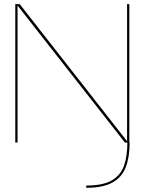

<svg xmlns="http://www.w3.org/2000/svg" viewBox="-20 -695 750 936"><path d="M400.5 220.5V209.5Q484.5 209.5 527.5 183Q570.5 156.5 585.8 109.2Q601 62 601 0H589L65.5 -668V0H54.5V-675H76L599.5 -6.5V-675H610.5V0H612Q612 71 593 120.2Q574 169.5 527.8 195Q481.5 220.5 400.5 220.5Z"/></svg>

Font: Anybody ExtraExpanded Thin
Style: Regular
Weight: 100
Width: 8
Designer: Tyler Finck
Foundry: Etcetera Type Company
Version: Version 1.010; ttfautohint (v1.8.3) -l 8 -r 50 -G 200 -x 14 